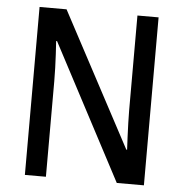

<svg xmlns="http://www.w3.org/2000/svg" viewBox="-52 -764 775 813"><g transform="rotate(5 336.0 -357.0)"><path d="M589.4 0H474.1L169.9 -576.2H166Q168 -548.8 169.4 -520.3Q170.9 -491.7 171.9 -462.9Q172.9 -434.1 172.9 -406.2V0H83.5V-713.9H198.2L502 -144H505.4Q503.9 -169.4 502.7 -198.5Q501.5 -227.5 500.5 -256.6Q499.5 -285.6 499.5 -311V-713.9H589.4Z"/></g></svg>

Font: Open Sans SemiCondensed Medium
Style: Regular
Weight: 500
Width: 4
Designer: Monotype Design Team
Foundry: Monotype Imaging Inc.
Version: Version 3.000